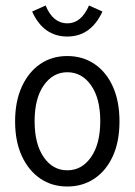

<svg xmlns="http://www.w3.org/2000/svg" viewBox="-20 -671 490 699"><path d="M225 8Q169 8 126.5 -21Q84 -50 59.5 -103Q35 -156 35 -229Q35 -302 59.5 -355.5Q84 -409 126.5 -438Q169 -467 225 -467Q281 -467 324 -438Q367 -409 391 -355.5Q415 -302 415 -229Q415 -156 391 -103Q367 -50 324 -21Q281 8 225 8ZM225 -51Q278 -51 311.5 -99Q345 -147 345 -230Q345 -313 311.5 -360.5Q278 -408 225 -408Q173 -408 139.5 -360.5Q106 -313 106 -230Q106 -147 139 -99Q172 -51 225 -51ZM304 -651 353 -629Q311 -538 225 -538Q138 -538 97 -629L146 -651Q173 -586 225 -586Q276 -586 304 -651Z"/></svg>

Font: Inconsolata SemiCondensed
Style: Regular
Weight: 400
Width: 4
Monospace: yes
Designer: Raph Levien, Cyreal, Brenton Simpson
Foundry: Raph Levien, Cyreal, Google
Version: Version 3.000; ttfautohint (v1.8.2.53-6de2)